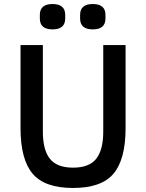

<svg xmlns="http://www.w3.org/2000/svg" viewBox="-20 -922 726 954"><path d="M82 -698H193V-268Q193 -177 228 -133Q263 -89 343 -89Q423 -89 458 -133Q493 -177 493 -268V-698H604V-286Q604 -130 544 -59Q484 12 343 12Q202 12 142 -59Q82 -130 82 -286ZM178 -830V-848Q178 -902 241 -902Q304 -902 304 -848V-830Q304 -776 241 -776Q178 -776 178 -830ZM378 -830V-848Q378 -902 441 -902Q504 -902 504 -848V-830Q504 -776 441 -776Q378 -776 378 -830Z"/></svg>

Font: IBM Plex Sans Medm
Style: Regular
Weight: 500
Designer: Mike Abbink, Paul van der Laan, Pieter van Rosmalen
Foundry: Bold Monday
Version: Version 3.005